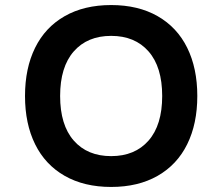

<svg xmlns="http://www.w3.org/2000/svg" viewBox="-20 -728 880 760"><path d="M79 -348Q79 -458 119 -539Q159 -620 236 -664Q313 -708 420 -708Q527 -708 604 -664Q681 -620 721 -539Q761 -458 761 -348Q761 -238 721 -157Q681 -76 604 -32Q527 12 420 12Q313 12 236 -32Q159 -76 119 -157Q79 -238 79 -348ZM622 -348Q622 -463 568 -524.5Q514 -586 420 -586Q326 -586 272 -524.5Q218 -463 218 -348Q218 -233 272 -171.5Q326 -110 420 -110Q514 -110 568 -171.5Q622 -233 622 -348Z"/></svg>

Font: AmikoBold
Style: Bold
Weight: 700
Designer: Pablo Impallari, Rodrigo Fuenzalida, Andres Torresi
Foundry: Impallari Type
Version: Version 1.000; ttfautohint (v1.3)